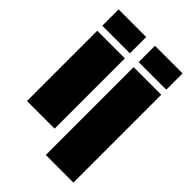

<svg xmlns="http://www.w3.org/2000/svg" viewBox="-251 -836 1082 1082"><g transform="rotate(45 290.0 -295.0)"><path d="M35 0V-560H255V0ZM35 -600V-730H255V-600ZM325 140V-560H545V140ZM325 -600V-730H545V-600Z"/></g></svg>

Font: Tektur SemiCondensed Black
Style: Regular
Weight: 900
Width: 4
Designer: Adam Jagosz
Foundry: Adam Jagosz
Version: Version 1.005;gftools[0.9.30]